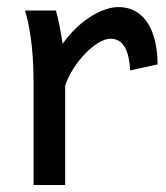

<svg xmlns="http://www.w3.org/2000/svg" viewBox="-20 -528 475 548"><path d="M166 0V-283.2C187.5 -349.6 254.4 -417.5 295.4 -417.5C334 -417.5 348.6 -379.9 351.6 -327.1L429.7 -344.2C429.7 -429.7 398.9 -507.8 317.4 -507.8C272.9 -507.8 206.1 -470.7 158.7 -402.8C155.3 -426.3 146.5 -477.5 139.2 -498H51.3C62 -464.4 75.7 -396 75.7 -300.3V0Z"/></svg>

Font: Andika
Style: Regular
Weight: 400
Designer: Victor Gaultney, Annie Olsen, Julie Remington, Don Collingsworth, Eric Hays
Foundry: SIL International
Version: Version 1.000